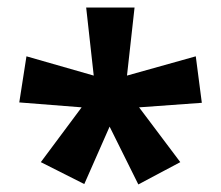

<svg xmlns="http://www.w3.org/2000/svg" viewBox="-20 -780 585 508"><path d="M336 -760 316 -580 498 -631 514 -508 348 -496 457 -351 346 -292 270 -445 203 -293 88 -351 196 -496 31 -509 50 -631 228 -580 208 -760Z"/></svg>

Font: Noto Sans Ethiopic
Style: Bold
Weight: 700
Designer: Monotype Design Team
Foundry: Monotype Imaging Inc.
Version: Version 2.102; ttfautohint (v1.8.4.7-5d5b)